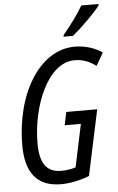

<svg xmlns="http://www.w3.org/2000/svg" viewBox="-62 -986 639 1039"><g transform="rotate(-5 257.0 -467.0)"><path d="M311 -793 310 -784H361C400 -815 485 -897 513 -936L514 -944H420C395 -900 356 -847 311 -793ZM227 10C275 10 329 -1 381 -21L457 -377H289L274 -306H362L313 -74C288 -66 262 -62 234 -62C157 -62 119 -110 119 -221C119 -423 212 -652 357 -652C399 -652 435 -640 474 -611L514 -680C476 -707 423 -725 364 -725C174 -725 36 -498 36 -217C36 -68 98 10 227 10Z"/></g></svg>

Font: Noto Sans ExtraCondensed
Style: Italic
Weight: 400
Width: 2
Italic angle: -12°
Designer: Monotype Design Team
Foundry: Monotype Imaging Inc.
Version: Version 2.013